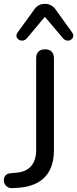

<svg xmlns="http://www.w3.org/2000/svg" viewBox="-33 -967 399 993"><path d="M32 6Q11 7 -1 -5Q-13 -17 -13 -35Q-13 -49 -4.5 -59.5Q4 -70 22 -71L53 -74Q102 -78 128 -108Q154 -138 154 -190V-665Q154 -688 166 -700Q178 -712 200 -712Q222 -712 234 -700Q246 -688 246 -665V-190Q246 -131 225.5 -89.5Q205 -48 165 -24.5Q125 -1 65 4ZM106 -769Q96 -758 84.5 -757Q73 -756 64 -762Q55 -768 52.5 -777.5Q50 -787 58 -799L143 -916Q154 -933 168 -940Q182 -947 199 -947Q216 -947 230 -940Q244 -933 256 -916L340 -799Q348 -787 345.5 -777.5Q343 -768 334.5 -762Q326 -756 314.5 -757Q303 -758 293 -769L199 -880Z"/></svg>

Font: Nunito Medium
Style: Regular
Weight: 500
Designer: Vernon Adams
Foundry: Vernon Adams
Version: Version 3.601